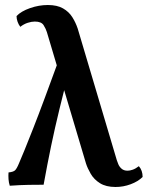

<svg xmlns="http://www.w3.org/2000/svg" viewBox="-20 -737 603 766"><path d="M441 9Q403 9 379 -6Q355 -21 342 -43.5Q329 -66 323 -85L167 -609Q163 -622 154 -636.5Q145 -651 119 -651Q106 -651 90.5 -646Q75 -641 61 -630Q54 -639 50 -650.5Q46 -662 46 -673Q64 -692 99.5 -704.5Q135 -717 171 -717Q208 -717 231.5 -703.5Q255 -690 268.5 -668.5Q282 -647 290 -623L446 -98Q448 -92 452 -82Q456 -72 465 -64Q474 -56 489 -56Q498 -56 509.5 -60Q521 -64 534 -74Q549 -57 549 -31Q531 -13 501.5 -2Q472 9 441 9ZM19 4Q15 -8 14 -22Q13 -36 14 -49Q33 -51 40 -57.5Q47 -64 56 -86Q64 -104 78 -138.5Q92 -173 112.5 -225Q133 -277 159.5 -348.5Q186 -420 220 -513L261 -474Q236 -379 217.5 -303Q199 -227 184 -155Q169 -83 154 0Q129 0 95 0.5Q61 1 19 4Z"/></svg>

Font: Vollkorn SemiBold
Style: Regular
Weight: 600
Designer: Friedrich Althausen
Foundry: Friedrich Althausen
Version: Version 5.000